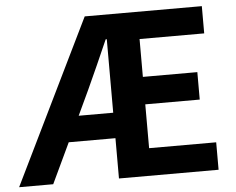

<svg xmlns="http://www.w3.org/2000/svg" viewBox="-60 -802 1064 864"><g transform="rotate(-5 472.0 -370.0)"><path d="M443 -297V-629H438Q413 -572 388.5 -517Q364 -462 340 -410L287 -297ZM893 -124V0H443V-182H232L146 0H-8L353 -740H882V-617H590V-446H836V-322H590V-124Z"/></g></svg>

Font: SpoqaHanSans-Bold
Style: Regular
Weight: 700
Designer: [Spoqa Han Sans] Dong-huui Kim \uAE40 \uB3D9 \uD718   [Noto Sans] Ryoko NISHIZUKA \u897F \u585A \u6DBC \u5B50  (kana & i
Foundry: Spoqa (http://www.spoqa-han-sans.com)
Version: Version 2.000